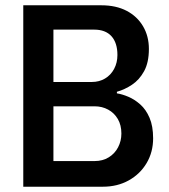

<svg xmlns="http://www.w3.org/2000/svg" viewBox="-20 -706 640 726"><path d="M68 0V-686H363Q419 -686 459 -665Q499 -644 521 -606.5Q543 -569 543 -521Q543 -470 525 -437Q507 -404 479 -385.5Q451 -367 422 -359V-353Q442 -350 465.5 -340Q489 -330 510.5 -311Q532 -292 545.5 -260.5Q559 -229 559 -183Q559 -131 534.5 -89.5Q510 -48 467 -24Q424 0 369 0ZM182 -97H338Q368 -97 391 -111Q414 -125 426.5 -149Q439 -173 439 -201Q439 -233 425.5 -256Q412 -279 389 -291.5Q366 -304 338 -304H182ZM182 -396H327Q355 -396 377 -409Q399 -422 411.5 -445.5Q424 -469 424 -498Q424 -544 401.5 -569Q379 -594 336 -594H182Z"/></svg>

Font: Chivo Mono Medium
Style: Regular
Weight: 500
Monospace: yes
Designer: Hector Gatti
Foundry: Omnibus-Type
Version: Version 1.008